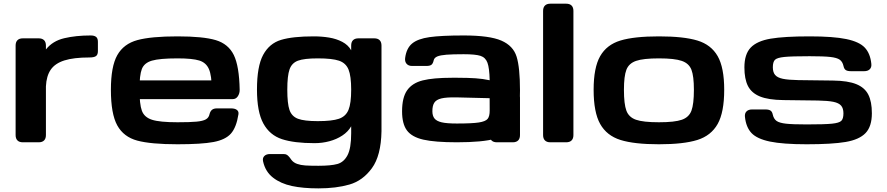

<svg xmlns="http://www.w3.org/2000/svg" viewBox="-20 -770 4801 1039"><path d="M64.5 -39.1V-523.4Q64.5 -542.5 74.5 -552.5Q84.5 -562.5 103.5 -562.5H189.5Q208.5 -562.5 218.5 -552.5Q228.5 -542.5 228.5 -523.4V-39.1Q228.5 -20 218.5 -10Q208.5 0 189.5 0H103.5Q84.5 0 74.5 -10Q64.5 -20 64.5 -39.1ZM463.7 -459Q378.9 -459 328.5 -443Q278 -427 254.6 -393Q231.2 -359.1 228.5 -302.7V-502.4Q264.6 -548.3 327.6 -563.2Q390.6 -578.1 470.7 -578.1Q490.2 -578.1 500 -570.3Q509.8 -562.5 509.8 -543.9V-493.2Q509.8 -473.9 499.4 -466.5Q489.1 -459 463.7 -459Z M580.1 -284.2Q580.1 -410.3 614.7 -471.6Q649.4 -532.9 723.7 -553.1Q797.9 -573.2 940.8 -573.2Q1079.9 -573.2 1147.8 -552.8Q1215.7 -532.3 1245.2 -472.3Q1274.6 -412.2 1277 -283.9Q1277.3 -264.9 1267.2 -249.3Q1257 -233.6 1239.4 -233.6H1164.6Q1152.9 -233.6 1144.1 -241.3Q1135.3 -248.9 1130.5 -260.9Q1125.8 -272.9 1125.8 -285.2Q1126 -361 1110.6 -396.1Q1095.3 -431.2 1058.1 -442.6Q1020.8 -454.1 940.8 -454.1Q843.8 -454.1 802.1 -441.8Q760.4 -429.6 747.6 -396.5Q734.8 -363.4 734.8 -287.1Q734.8 -206.3 747.7 -170.9Q760.6 -135.5 802.3 -122Q843.9 -108.4 940.8 -108.4Q1008.5 -108.4 1043.5 -111.7Q1078.4 -115 1094.2 -124.2Q1110 -133.3 1113.8 -152.1Q1117.9 -168.1 1127.2 -175.7Q1136.6 -183.4 1152.9 -183.4H1231.3Q1251.2 -183.4 1261.9 -175.2Q1272.6 -167 1270.4 -152.1Q1259.3 -80.7 1229.7 -47.2Q1200.2 -13.8 1135.5 -1.5Q1070.9 10.7 940.8 10.7Q796.7 10.7 722.9 -9.1Q649.1 -29 614.6 -91.4Q580.1 -153.8 580.1 -284.2ZM659.1 -335H1212.5Q1227.8 -335 1236.3 -329.7Q1244.8 -324.4 1248.2 -313.7Q1251.6 -303 1251.6 -284.2Q1251.6 -278.2 1251.2 -271.2Q1250.9 -256.6 1248.2 -249Q1245.5 -241.4 1238.5 -237.4Q1231.4 -233.4 1218.4 -233.4H659.1Q643.8 -233.4 635.3 -238.7Q626.8 -243.9 623.4 -254.6Q620 -265.3 620 -284.2Q620 -303 623.4 -313.7Q626.8 -324.4 635.3 -329.7Q643.8 -335 659.1 -335Z M1403.8 104.1Q1399.5 85.5 1410.1 74.6Q1420.7 63.6 1440.9 63.6H1514.6Q1526.6 63.6 1533.4 68.2Q1540.2 72.9 1548.4 83.2Q1551.5 88.1 1557.1 95.3Q1568.4 110 1587.7 116.8Q1607 123.7 1632.3 125.4Q1657.5 127.1 1703.1 127.1Q1771 127.1 1805.9 117.4Q1840.7 107.7 1860.5 70.1Q1880.4 32.4 1880.4 -49.1V-86.6Q1863.7 -57.1 1832.5 -36.6Q1801.3 -16 1762.5 -5.7Q1723.7 4.7 1682.1 4.7Q1571.5 4.7 1505.6 -17Q1439.7 -38.8 1405.2 -101.6Q1370.6 -164.5 1370.6 -285.2Q1370.6 -411.1 1404 -473Q1437.4 -534.9 1500.6 -554.1Q1563.8 -573.2 1677.1 -573.2Q1721.8 -573.2 1760.9 -566.7Q1800 -560.3 1832 -543.6Q1864 -526.9 1880.4 -497.9V-523.4Q1880.4 -542.5 1890.4 -552.5Q1900.4 -562.5 1919.4 -562.5H2005.4Q2024.4 -562.5 2034.4 -552.5Q2044.4 -542.5 2044.4 -523.4V-59.6Q2042 72.4 1992.6 140.1Q1943.2 207.8 1871.1 228.6Q1799 249.4 1703.1 249.4Q1619.7 249.4 1559.4 236.5Q1499 223.5 1457.5 191.3Q1416 159 1403.8 104.1ZM1699.7 -454.1Q1625.9 -454.1 1592.4 -441.6Q1558.9 -429 1546.8 -394.4Q1534.7 -359.9 1534.7 -284.6Q1534.7 -209.6 1546.6 -174.9Q1558.6 -140.2 1592.5 -127.3Q1626.4 -114.5 1699.7 -114.5Q1776.9 -114.5 1814.1 -127.3Q1851.4 -140.2 1865.9 -175.5Q1880.4 -210.8 1880.4 -284.6Q1880.4 -358.6 1866 -393.8Q1851.6 -429 1814.4 -441.6Q1777.2 -454.1 1699.7 -454.1Z M2155.8 -167.5Q2155.8 -242.7 2183.4 -281.7Q2211.1 -320.8 2267.7 -335Q2324.3 -349.2 2425.8 -349.2H2455.1Q2513.4 -349.1 2552.9 -346.4Q2592.4 -343.8 2629.9 -335.7Q2628.4 -401.9 2617.9 -430.4Q2607.4 -459 2580.1 -467.8Q2552.7 -476.6 2489.2 -476.6Q2429.5 -476.6 2396.1 -474Q2362.8 -471.4 2346.4 -464.5Q2330.1 -457.5 2327 -443.9Q2323.1 -426 2314.7 -419.5Q2306.2 -413.1 2287.5 -413.1H2209.9Q2190.5 -413.1 2180.3 -424.7Q2170.1 -436.2 2172.3 -455.5Q2179.1 -508.5 2209.8 -534.2Q2240.5 -560 2304 -569Q2367.5 -578.1 2489.2 -578.1Q2629.2 -578.1 2693.2 -550.2Q2757.2 -522.4 2775.6 -463.3Q2793.9 -404.2 2793.9 -281.2Q2793.9 -157.3 2762.6 -98.2Q2731.3 -39.1 2661.2 -19.5Q2591.1 0 2452.1 0Q2333.5 0 2271 -14.3Q2208.5 -28.6 2182.1 -64.2Q2155.8 -99.8 2155.8 -167.5ZM2629.9 -171.9 2629.7 -238.6 2452 -243Q2395.9 -244.1 2368.4 -237.4Q2340.9 -230.7 2330.3 -214.4Q2319.6 -198.1 2319.8 -167.5Q2320 -142.7 2331.3 -128.7Q2342.6 -114.6 2369.9 -108.1Q2397.2 -101.6 2452.1 -101.6Q2534.7 -101.6 2571.1 -107.2Q2607.6 -112.9 2618.8 -126.8Q2630.1 -140.7 2629.9 -171.9ZM2629.9 -39.1V-242.2Q2629.9 -261.2 2639.9 -271.2Q2649.9 -281.2 2668.9 -281.2H2754.9Q2773.9 -281.2 2783.9 -271.2Q2793.9 -261.2 2793.9 -242.2V-39.1Q2793.9 -20 2783.9 -10Q2773.9 0 2754.9 0H2668.9Q2649.9 0 2639.9 -10Q2629.9 -20 2629.9 -39.1Z M2918.9 -39.1V-710.9Q2918.9 -730 2929 -740Q2939 -750 2958 -750H3043.9Q3063 -750 3073 -740Q3083 -730 3083 -710.9V-39.1Q3083 -20 3073 -10Q3063 0 3043.9 0H2958Q2939 0 2929 -10Q2918.9 -20 2918.9 -39.1Z M3192.4 -284.2Q3192.4 -404.2 3227.8 -466.2Q3263.3 -528.2 3337.5 -550.7Q3411.7 -573.2 3545.7 -573.2Q3679.7 -573.2 3753.9 -550.7Q3828.1 -528.2 3863.6 -466.2Q3899 -404.2 3899 -284.2Q3899 -162.3 3863.6 -99.2Q3828.1 -36 3753.7 -12.6Q3679.3 10.7 3545.7 10.7Q3412.1 10.7 3337.7 -12.6Q3263.3 -36 3227.8 -99.2Q3192.4 -162.3 3192.4 -284.2ZM3545.7 -454.1Q3460.9 -454.1 3422 -440.5Q3383 -427 3369.7 -392.5Q3356.4 -358.1 3356.4 -284.2Q3356.4 -206.6 3369.7 -171.1Q3383 -135.5 3421.6 -122Q3460.3 -108.4 3545.7 -108.4Q3631.2 -108.4 3669.8 -122Q3708.4 -135.5 3721.7 -171.1Q3735 -206.6 3735 -284.2Q3735 -358.1 3721.7 -392.5Q3708.4 -427 3669.4 -440.5Q3630.5 -454.1 3545.7 -454.1Z M4011.2 -138.2Q4009.3 -156.7 4019.8 -167.2Q4030.3 -177.7 4049.8 -177.7H4121.8Q4140.5 -177.7 4149.6 -171.6Q4158.7 -165.5 4161.8 -149.9Q4167 -126.5 4182.3 -115.6Q4197.6 -104.7 4233.5 -100.7Q4269.5 -96.7 4345.4 -96.7Q4442.8 -96.7 4482.1 -100.7Q4521.4 -104.7 4532.8 -116.2Q4544.2 -127.7 4544.2 -156.6Q4544.2 -183.7 4531.8 -198.2Q4519.4 -212.8 4490.1 -218.9Q4460.8 -225 4406.3 -226L4218.8 -228.4Q4137.9 -229.4 4092.3 -248Q4046.8 -266.7 4027.5 -304.7Q4008.3 -342.7 4008.3 -405.3Q4008.3 -476.8 4042.4 -512.5Q4076.6 -548.1 4150 -560.7Q4223.4 -573.2 4361 -573.2Q4489.7 -573.2 4559.8 -558.6Q4629.9 -544 4659.7 -512.4Q4689.6 -480.7 4695.2 -424.3Q4697.2 -405.8 4686.7 -395.3Q4676.2 -384.8 4656.6 -384.8H4584.7Q4565.9 -384.8 4556.8 -390.9Q4547.8 -397 4544.6 -412.6Q4539.5 -436 4524.2 -446.9Q4508.9 -457.8 4472.9 -461.8Q4436.9 -465.8 4361 -465.8Q4263.7 -465.8 4224.4 -461.8Q4185.1 -457.8 4173.6 -446.3Q4162.2 -434.8 4162.2 -405.9Q4162.2 -378.8 4174.6 -364.3Q4187 -349.7 4216.3 -343.6Q4245.6 -337.5 4300.1 -336.5L4487.7 -334.1Q4568.6 -333.1 4614.1 -314.5Q4659.7 -295.8 4678.9 -257.8Q4698.1 -219.8 4698.1 -157.2Q4698.1 -85.7 4664 -50Q4629.9 -14.4 4556.4 -1.8Q4483 10.7 4345.4 10.7Q4216.7 10.7 4146.6 -3.9Q4076.6 -18.5 4046.7 -50.1Q4016.9 -81.8 4011.2 -138.2Z"/></svg>

Font: Gyrochrome
Style: Regular
Weight: 400
Designer: David Moles
Foundry: David Moles
Version: Version 1.005;Glyphs 3.2.3 (3260)